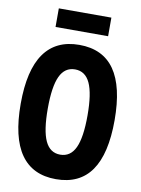

<svg xmlns="http://www.w3.org/2000/svg" viewBox="-108 -1090 867 1180"><g transform="rotate(10 325.0 -499.5)"><path d="M325 19Q179 19 105.5 -85.5Q32 -190 32 -400Q32 -610 105.5 -714.5Q179 -819 325 -819Q472 -819 545 -714.5Q618 -610 618 -400Q618 -190 545 -85.5Q472 19 325 19ZM325 -134Q389 -134 419 -198.5Q449 -263 449 -400Q449 -537 419 -601.5Q389 -666 325 -666Q261 -666 231 -601.5Q201 -537 201 -400Q201 -263 231 -198.5Q261 -134 325 -134ZM161 -902V-1018H489V-902Z"/></g></svg>

Font: Martian Mono SemiCondensed
Style: Bold
Weight: 700
Width: 4
Designer: Roman Shamin
Foundry: Evil Martians
Version: Version 1.000